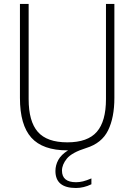

<svg xmlns="http://www.w3.org/2000/svg" viewBox="-20 -760 688 982"><path d="M368.5 201.5Q263.5 201.5 263.5 114.5Q263.5 85 278.2 58Q293 31 328 9H324.5Q198.5 9 140.2 -56Q82 -121 82 -259V-740H126.5V-253Q126.5 -139.5 173.2 -85.8Q220 -32 324.5 -32Q428.5 -32 475.2 -85.8Q522 -139.5 522 -253V-740H565V-259Q565 -159 532.8 -93.2Q500.5 -27.5 421 -3Q347.5 20 322.2 51Q297 82 297 112.5Q297 172 369 172Q386.5 172 404.8 167.5Q423 163 447.5 152.5V182.5Q408 201.5 368.5 201.5Z"/></svg>

Font: Encode Sans SemiCondensed SemiCondensed ExtraLight
Style: Regular
Weight: 200
Width: 4
Designer: Multiple Designers
Foundry: Impallari Type
Version: Version 3.000; ttfautohint (v1.8.3) -l 8 -r 50 -G 200 -x 14 